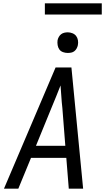

<svg xmlns="http://www.w3.org/2000/svg" viewBox="-20 -1144 640 1164"><path d="M4 0 317 -735H413L484 0H397L382 -187H168L91 0ZM198 -260H376L358 -490Q354 -524 352 -558Q350 -592 347 -626Q334 -592 320 -558Q306 -524 292 -490ZM390 -823Q376 -823 362 -828Q348 -833 340 -844Q332 -855 329.5 -870Q327 -885 329 -900Q331 -910 336.5 -920Q342 -930 350.5 -936.5Q359 -943 369.5 -945.5Q380 -948 391 -948Q405 -948 419 -942.5Q433 -937 441.5 -926Q450 -915 452.5 -900Q455 -885 452 -870Q450 -860 444.5 -850Q439 -840 430.5 -833.5Q422 -827 411.5 -825Q401 -823 390 -823ZM252 -1056V-1124H597V-1056Z"/></svg>

Font: Iosevka Extended Oblique
Style: Regular
Weight: 400
Width: 7
Italic angle: -9°
Monospace: yes
Designer: Belleve Invis
Foundry: Belleve Invis
Version: Version 32.0.1; ttfautohint (v1.8.4)